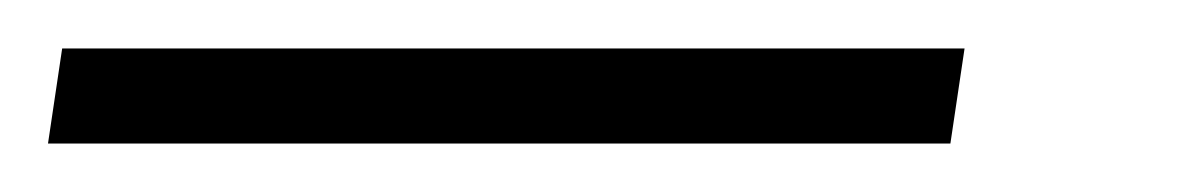

<svg xmlns="http://www.w3.org/2000/svg" viewBox="-42 54 498 80"><path d="M-22 113.8 -16.1 74.2H359.9L354 113.8Z"/></svg>

Font: Fira Sans Compressed ExtraLight
Style: Italic
Weight: 250
Width: 3
Italic angle: -8°
Designer: Carrois Corporate & Edenspiekermann AG
Foundry: Carrois Corporate GbR & Edenspiekermann AG
Version: Version 4.203;PS 004.203;hotconv 1.0.88;makeotf.lib2.5.64775